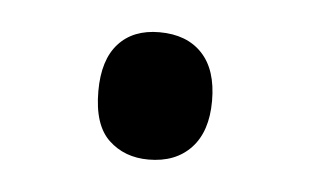

<svg xmlns="http://www.w3.org/2000/svg" viewBox="-27 -452 320 198"><g transform="rotate(5 133.0 -353.0)"><path d="M74.2 -353Q74.2 -385.3 89.4 -402.1Q104.5 -418.9 131.8 -418.9Q160.2 -418.9 176 -402.1Q191.9 -385.3 191.9 -353Q191.9 -321.3 175.8 -304.2Q159.7 -287.1 131.8 -287.1Q106.9 -287.1 90.6 -302.5Q74.2 -317.9 74.2 -353Z"/></g></svg>

Font: Samim FD
Style: FD
Weight: 400
Foundry: DejaVu fonts team - Redesigned by Saber Rastikerdar
Version: Version 4.00 December 17, 2020